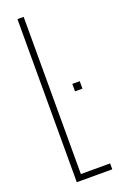

<svg xmlns="http://www.w3.org/2000/svg" viewBox="-155 -843 550 885"><g transform="rotate(-20 120.0 -400.0)"><path d="M58.5 0V-800H89V-29H232.5V0ZM194 -396.5V-433H230.5V-396.5Z"/></g></svg>

Font: Big Shoulders Display Thin ExtraLight
Style: Regular
Weight: 250
Version: Version 2.002